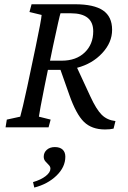

<svg xmlns="http://www.w3.org/2000/svg" viewBox="-20 -593 594 894"><path d="M5.9 0 11.7 -36.1 74.2 -49.8Q83.5 -81.1 107.4 -191.4L146.5 -377Q172.4 -500.5 173.8 -523.4L117.2 -537.1L127 -573.2H329.1Q417.5 -573.2 459.7 -544.4Q502 -515.6 502 -454.1Q502 -395 455.8 -345.5Q409.7 -295.9 338.9 -277.3L400.4 -144.5Q428.7 -83 453.9 -58.3Q479 -33.7 517.6 -29.3L508.8 5.9Q493.2 9.8 468.8 9.8Q407.2 9.8 370.8 -25.6Q334.5 -61 302.7 -151.4L261.7 -267.6H203.1L187.5 -191.4Q164.1 -74.7 161.1 -49.8L215.8 -36.1L206.1 0ZM261.7 -531.2Q257.3 -520.5 226.6 -377L212.9 -310.5H267.6Q334.5 -310.5 374.3 -348.6Q414.1 -386.7 414.1 -447.3Q414.1 -531.2 309.6 -531.2ZM139.6 280.3 133.8 254.9Q170.9 244.1 192.9 226.8Q214.8 209.5 214.8 192.4Q214.8 182.6 207 175Q199.2 167.5 191.4 158.4Q183.6 149.4 183.6 136.7Q183.6 117.2 198 104.5Q212.4 91.8 235.4 91.8Q258.8 91.8 271.5 103.5Q284.2 115.2 284.2 136.7Q284.2 185.1 242.9 224.9Q201.7 264.6 139.6 280.3Z"/></svg>

Font: Crimson Pro
Style: Italic
Weight: 400
Italic angle: -12°
Designer: Jacques Le Bailly
Foundry: Baron von Fonthausen
Version: Version 1.003